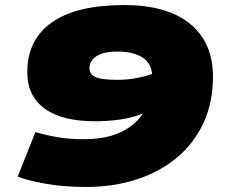

<svg xmlns="http://www.w3.org/2000/svg" viewBox="-20 -730 901 760"><path d="M471 -710Q641 -710 732 -636Q823 -562 823 -426Q823 -325 786 -244.5Q749 -164 682 -107.5Q615 -51 523 -20.5Q431 10 319 10Q230 10 159 -3Q88 -16 50 -31L120 -207Q166 -194 210.5 -186.5Q255 -179 313 -179Q374 -179 420 -192.5Q466 -206 500 -232Q527 -252 545 -280Q501 -263 453 -256.5Q405 -250 356 -250Q226 -250 157 -300Q88 -350 88 -444Q88 -573 185.5 -641.5Q283 -710 471 -710ZM334 -460Q334 -438 356 -426Q378 -414 445 -414Q482 -414 518 -420.5Q554 -427 582 -437Q577 -484 540 -505Q503 -526 444 -526Q391 -526 362.5 -508Q334 -490 334 -460Z"/></svg>

Font: Georama Expanded Black
Style: Italic
Weight: 900
Width: 7
Italic angle: -9°
Designer: Jean-Baptiste Levee
Foundry: Production Type
Version: Version 1.000